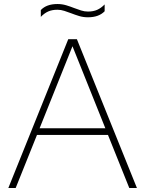

<svg xmlns="http://www.w3.org/2000/svg" viewBox="-20 -935 722 955"><path d="M21.5 0 319.5 -740H362.5L661 0H623L517 -264H164L58 0ZM177 -297H504L340.5 -705ZM417.5 -849Q394.5 -849 373.8 -855.2Q353 -861.5 334 -869Q316.5 -875.5 299.8 -881Q283 -886.5 265.5 -886.5Q239 -886.5 219.5 -877.8Q200 -869 183 -851V-885Q211.5 -915 265.5 -915Q288.5 -915 309.2 -908.8Q330 -902.5 349 -895Q366.5 -888.5 383.2 -883Q400 -877.5 417.5 -877.5Q444 -877.5 463.5 -886.2Q483 -895 500.5 -913V-879Q471.5 -849 417.5 -849Z"/></svg>

Font: Encode Sans SemiExpanded SemiExpanded Thin
Style: Regular
Weight: 100
Width: 6
Designer: Multiple Designers
Foundry: Impallari Type
Version: Version 3.000; ttfautohint (v1.8.3) -l 8 -r 50 -G 200 -x 14 